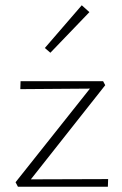

<svg xmlns="http://www.w3.org/2000/svg" viewBox="-20 -708 463 728"><path d="M319 -662 171 -508 150 -526 290 -688ZM97 -28 390 -29 389 0H48L39 -17L321 -372L57 -370L58 -400H371L379 -385Z"/></svg>

Font: EauTestInfant Light
Style: Regular
Weight: 300
Designer: Christian Thalmann (Catharsis Fonts)
Version: Version 0.001;PS 000.001;hotconv 1.0.88;makeotf.lib2.5.64775